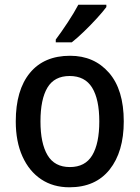

<svg xmlns="http://www.w3.org/2000/svg" viewBox="-20 -786 593 816"><path d="M506 -270Q506 -141 446 -65.5Q386 10 275 10Q206 10 155 -24Q104 -58 75.5 -121Q47 -184 47 -270Q47 -403 107 -476Q167 -549 278 -549Q380 -549 443 -477Q506 -405 506 -270ZM152 -270Q152 -177 182 -126.5Q212 -76 277 -76Q342 -76 372 -126Q402 -176 402 -270Q402 -364 371.5 -413.5Q341 -463 276 -463Q211 -463 181.5 -413.5Q152 -364 152 -270ZM432 -756Q418 -737 392 -708.5Q366 -680 337 -652Q308 -624 285 -606H217V-618Q241 -650 268 -691Q295 -732 313 -766H432Z"/></svg>

Font: Noto Sans Malayalam SemiCondensed Medium
Style: Regular
Weight: 500
Width: 4
Designer: Jelle Bosma - Monotype Design Team
Foundry: Monotype Imaging Inc.
Version: Version 2.104; ttfautohint (v1.8.4.7-5d5b)